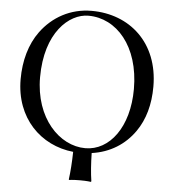

<svg xmlns="http://www.w3.org/2000/svg" viewBox="-55 -708 805 900"><g transform="rotate(5 347.5 -258.5)"><path d="M659 -329C659 -536 519 -658 340 -658C241 -658 157 -611 102 -536C58 -476 36 -397 36 -310C36 -127 157 -8 311 8C310 57 307 101 302 138L303 141C303 141 320 138 355 138C389 138 406 141 406 141L408 138C402 99 399 55 398 6C484 -6 553 -50 599 -116C639 -173 659 -245 659 -329ZM327 -634C459 -634 569 -512 569 -310C569 -131 480 -14 366 -14C244 -14 126 -135 126 -327C126 -537 236 -634 327 -634Z"/></g></svg>

Font: Libertinus Serif Display
Style: Regular
Weight: 400
Designer: Philipp H. Poll, Khaled Hosny
Foundry: Caleb Maclennan
Version: Version 7.050;RELEASE